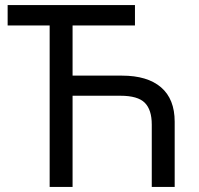

<svg xmlns="http://www.w3.org/2000/svg" viewBox="-20 -734 781 754"><path d="M510 -714V-634H265V-437H459Q559 -437 612.5 -391Q666 -345 666 -256V0H576V-245Q576 -303 548.5 -330.5Q521 -358 453 -358H265V0H175V-634H10V-714Z"/></svg>

Font: Noto IKEA Latin
Style: Regular
Weight: 400
Designer: Monotype Design Team
Foundry: Monotype Imaging Inc.
Version: Version 1.0